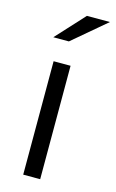

<svg xmlns="http://www.w3.org/2000/svg" viewBox="-111 -752 482 798"><g transform="rotate(15 129.5 -353.0)"><path d="M75 0V-488H148V0ZM48 -584 160 -706H259L115 -584Z"/></g></svg>

Font: Red Hat Text VF
Style: Regular
Weight: 400
Designer: Pentagram, MCKL
Foundry: Pentagram, MCKL
Version: Version 1.023